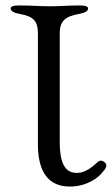

<svg xmlns="http://www.w3.org/2000/svg" viewBox="-20 -673 410 704"><path d="M236 11C299 11 342 -22 357 -43C362 -49 370 -57 370 -67C370 -74 359 -84 350 -84C345 -84 340 -81 336 -77C319 -61 292 -39 263 -39C225 -39 199 -62 199 -155V-550C199 -597 220 -613 270 -622C293 -626 303 -633 303 -642C303 -650 291 -653 274 -653C220 -653 208 -650 165 -650C119 -650 102 -653 48 -653C31 -653 19 -650 19 -642C19 -633 29 -626 52 -622C102 -613 119 -597 119 -550V-144C119 -42 158 11 236 11Z"/></svg>

Font: EB Garamond
Style: Regular
Weight: 400
Designer: Georg Duffner and Octavio Pardo
Foundry: Georg Duffner
Version: Version 1.000;PS 001.000;hotconv 1.0.88;makeotf.lib2.5.64775